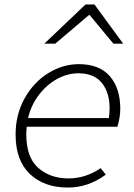

<svg xmlns="http://www.w3.org/2000/svg" viewBox="-20 -829 602 862"><path d="M50 -225Q50 -315 90.5 -387.5Q131 -460 196.5 -500.5Q262 -541 334 -541Q426 -541 473 -487Q520 -433 520 -340Q520 -303 507 -260H100Q98 -240 98 -226Q98 -123 151.5 -75.5Q205 -28 288 -28Q364 -28 432 -74L455 -45Q376 13 285 13Q178 13 114 -48Q50 -109 50 -225ZM364 -809H404L533 -633H489L383 -761H379L228 -633H179ZM469 -299Q472 -322 472 -344Q472 -414 437 -457Q402 -500 332 -500Q283 -500 236.5 -474.5Q190 -449 155 -403.5Q120 -358 106 -299Z"/></svg>

Font: Nebula Sans Light
Style: Regular
Weight: 300
Italic angle: -9°
Designer: Paul D. Hunt for Adobe (as Source Sans)
Foundry: Nebula Entertainment & Broadcasting LLC
Version: Version 1.010